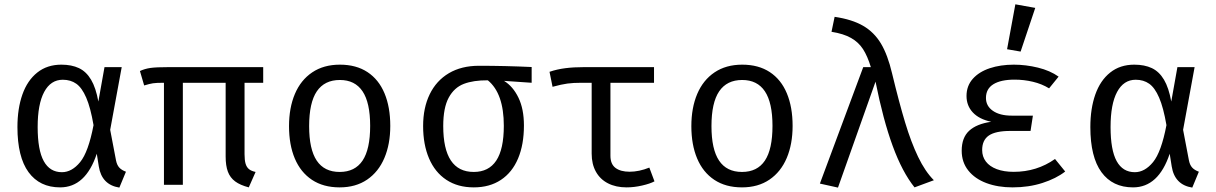

<svg xmlns="http://www.w3.org/2000/svg" viewBox="-20 -848 5578 881"><path d="M431.3 -382.1 459.5 -540H538.5L485.6 -252.3L512.3 -112.3Q516.4 -91.3 526.9 -79.5Q537.4 -67.7 557.9 -60L527.7 12.8Q446.7 0 433.3 -84.6L424.1 -142.6Q372.8 11.8 255.9 11.8Q162.1 11.8 111 -57.9Q60 -127.7 60 -265.1Q60 -349.7 82.8 -414.4Q105.6 -479 151 -515.1Q196.4 -551.3 261.5 -551.3Q308.7 -551.3 342.3 -535.4Q375.9 -519.5 397.9 -482.3Q420 -445.1 431.3 -382.1ZM152.8 -265.1Q152.8 -159.5 180.8 -108.7Q208.7 -57.9 264.1 -57.9Q309.7 -57.9 347.7 -104.1Q385.6 -150.3 409.2 -273.8Q395.4 -354.4 375.6 -400Q355.9 -445.6 330 -463.8Q304.1 -482.1 268.2 -482.1Q212.8 -482.1 182.8 -426.2Q152.8 -370.3 152.8 -265.1Z M1187.7 -468.2H1102.1V-140Q1102.1 -112.8 1106.9 -96.7Q1111.8 -80.5 1122.6 -71.8Q1133.3 -63.1 1152.8 -59L1121.5 11.8Q1082.1 1.5 1059 -15.6Q1035.9 -32.8 1025.6 -60.3Q1015.4 -87.7 1015.4 -129.7V-468.2H819V0H732.3V-468.2Q697.4 -468.2 682.1 -465.9Q666.7 -463.6 641.5 -455.9L622.1 -522.1Q643.6 -532.3 670 -536.2Q696.4 -540 755.4 -540H1187.7Z M1770.8 -270.3Q1770.8 -186.7 1743.8 -123.1Q1716.9 -59.5 1664.6 -23.8Q1612.3 11.8 1538.5 11.8Q1463.6 11.8 1411.5 -22.8Q1359.5 -57.4 1332.8 -120.5Q1306.2 -183.6 1306.2 -269.2Q1306.2 -353.3 1333.1 -416.9Q1360 -480.5 1412.6 -515.9Q1465.1 -551.3 1539.5 -551.3Q1614.4 -551.3 1666.2 -517.2Q1717.9 -483.1 1744.4 -419.7Q1770.8 -356.4 1770.8 -270.3ZM1398.5 -269.2Q1398.5 -163.1 1433.3 -111Q1468.2 -59 1538.5 -59Q1608.7 -59 1643.6 -111Q1678.5 -163.1 1678.5 -270.3Q1678.5 -376.9 1643.6 -429Q1608.7 -481 1539.5 -481Q1469.2 -481 1433.8 -429Q1398.5 -376.9 1398.5 -269.2Z M2419.5 -468.2 2292.8 -476.9Q2333.8 -451.8 2359 -399.7Q2384.1 -347.7 2384.1 -272.3Q2384.1 -184.6 2357.2 -120.8Q2330.3 -56.9 2278.5 -22.6Q2226.7 11.8 2153.8 11.8Q2080.5 11.8 2028.2 -22.8Q1975.9 -57.4 1948.7 -121Q1921.5 -184.6 1921.5 -269.7Q1921.5 -353.3 1951.8 -415.6Q1982.1 -477.9 2039.7 -512.1Q2097.4 -546.2 2177.9 -546.2Q2296.4 -546.2 2419.5 -540.5ZM2291.8 -270.8Q2291.8 -419.5 2218.5 -479.5Q2152.3 -480 2108.2 -463.1Q2064.1 -446.2 2039 -400Q2013.8 -353.8 2013.8 -269.7Q2013.8 -59 2153.8 -59Q2222.6 -59 2257.2 -111.3Q2291.8 -163.6 2291.8 -270.8Z M2983.1 -15.9Q2963.1 -5.1 2926.4 3.3Q2889.7 11.8 2854.9 11.8Q2806.2 11.8 2770 -6.7Q2733.8 -25.1 2714.4 -60Q2694.9 -94.9 2694.9 -143.1V-468.2H2648.7Q2610.3 -468.2 2583.6 -464.6Q2556.9 -461 2515.4 -449.7L2501.5 -518.5Q2535.9 -530.3 2574.1 -535.1Q2612.3 -540 2661 -540H2981V-468.2H2781V-133.3Q2781 -94.9 2804.4 -77.4Q2827.7 -60 2869.2 -60Q2912.3 -60 2959.5 -79Z M3616.9 -270.3Q3616.9 -186.7 3590 -123.1Q3563.1 -59.5 3510.8 -23.8Q3458.5 11.8 3384.6 11.8Q3309.7 11.8 3257.7 -22.8Q3205.6 -57.4 3179 -120.5Q3152.3 -183.6 3152.3 -269.2Q3152.3 -353.3 3179.2 -416.9Q3206.2 -480.5 3258.7 -515.9Q3311.3 -551.3 3385.6 -551.3Q3460.5 -551.3 3512.3 -517.2Q3564.1 -483.1 3590.5 -419.7Q3616.9 -356.4 3616.9 -270.3ZM3244.6 -269.2Q3244.6 -163.1 3279.5 -111Q3314.4 -59 3384.6 -59Q3454.9 -59 3489.7 -111Q3524.6 -163.1 3524.6 -270.3Q3524.6 -376.9 3489.7 -429Q3454.9 -481 3385.6 -481Q3315.4 -481 3280 -429Q3244.6 -376.9 3244.6 -269.2Z M3975.9 -540Q3960.5 -590.8 3940 -622.6Q3919.5 -654.4 3885.1 -673.8Q3850.8 -693.3 3795.4 -702.1L3809.7 -770.8Q3889.7 -759 3940.3 -729.7Q3990.8 -700.5 4022.1 -648.5Q4053.3 -596.4 4073.3 -511.3Q4105.6 -377.4 4133.1 -286.4Q4160.5 -195.4 4192.8 -128.2Q4225.1 -61 4265.1 -21L4176.4 11.8Q4120 -58.5 4076.2 -178.2Q4032.3 -297.9 3997.4 -473.3L3825.1 12.8L3742.1 -5.6L3941 -540Z M4616.4 -247.2Q4548.2 -247.2 4517.4 -226.2Q4486.7 -205.1 4486.7 -159.5Q4486.7 -129.2 4503.8 -106.7Q4521 -84.1 4553.8 -71.8Q4586.7 -59.5 4631.3 -59.5Q4737.4 -59.5 4821 -118.5L4867.7 -61Q4826.2 -28.7 4763.3 -8.5Q4700.5 11.8 4626.2 11.8Q4559 11.8 4506.2 -7.9Q4453.3 -27.7 4423.1 -65.6Q4392.8 -103.6 4392.8 -156.4Q4392.8 -216.4 4426.9 -247.9Q4461 -279.5 4528.2 -289.2Q4472.8 -301 4443.8 -332.1Q4414.9 -363.1 4414.9 -407.7Q4414.9 -453.8 4443.6 -486.2Q4472.3 -518.5 4521.5 -534.9Q4570.8 -551.3 4631.8 -551.3Q4687.2 -551.3 4742.8 -537.7Q4798.5 -524.1 4837.4 -496.4L4793.8 -442.6Q4760.5 -463.1 4719.5 -472.8Q4678.5 -482.6 4635.4 -482.6Q4572.3 -482.6 4538.2 -461.5Q4504.1 -440.5 4504.1 -398.5Q4504.1 -361.5 4535.9 -339.5Q4567.7 -317.4 4622.1 -317.4H4719.5L4708.7 -247.2ZM4601 -622.1 4639 -828.2 4730.3 -811.8 4663.1 -611.3Z M5354.4 -382.1 5382.6 -540H5461.5L5408.7 -252.3L5435.4 -112.3Q5439.5 -91.3 5450 -79.5Q5460.5 -67.7 5481 -60L5450.8 12.8Q5369.7 0 5356.4 -84.6L5347.2 -142.6Q5295.9 11.8 5179 11.8Q5085.1 11.8 5034.1 -57.9Q4983.1 -127.7 4983.1 -265.1Q4983.1 -349.7 5005.9 -414.4Q5028.7 -479 5074.1 -515.1Q5119.5 -551.3 5184.6 -551.3Q5231.8 -551.3 5265.4 -535.4Q5299 -519.5 5321 -482.3Q5343.1 -445.1 5354.4 -382.1ZM5075.9 -265.1Q5075.9 -159.5 5103.8 -108.7Q5131.8 -57.9 5187.2 -57.9Q5232.8 -57.9 5270.8 -104.1Q5308.7 -150.3 5332.3 -273.8Q5318.5 -354.4 5298.7 -400Q5279 -445.6 5253.1 -463.8Q5227.2 -482.1 5191.3 -482.1Q5135.9 -482.1 5105.9 -426.2Q5075.9 -370.3 5075.9 -265.1Z"/></svg>

Font: Fira Code
Style: Regular
Weight: 400
Designer: Carrois Corporate, Edenspiekermann AG, Nikita Prokopov
Foundry: Carrois Corporate, Edenspiekermann AG, Nikita Prokopov
Version: Version 5.002